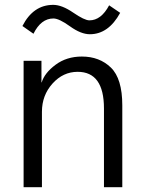

<svg xmlns="http://www.w3.org/2000/svg" viewBox="-20 -778 601 798"><path d="M73.2 0ZM73.2 -669.9Q118.2 -757.8 201.2 -757.8Q237.3 -757.8 284.2 -725.6Q331.1 -693.4 351.6 -693.4Q400.4 -693.4 433.6 -755.9L479.5 -724.6Q430.7 -635.7 353.5 -635.7Q316.4 -635.7 271 -668.5Q225.6 -701.2 202.1 -701.2Q150.4 -701.2 119.1 -637.7ZM78.1 0V-525.4H152.3V-435.5H153.3Q165 -474.6 210.9 -508.8Q256.8 -543 320.3 -543Q393.6 -543 440.9 -497.1Q488.3 -451.2 488.3 -339.8V0H412.1V-327.1Q412.1 -479.5 302.7 -479.5Q242.2 -479.5 198.2 -430.7Q154.3 -381.8 154.3 -313.5V0Z"/></svg>

Font: Batunionen A1
Style: Regular
Weight: 400
Designer: HanYang I&C Co.,Ltd.
Foundry: HanYang I&C Co.,Ltd.
Version: Version 2.50; ttfautohint (v1.6)